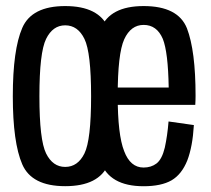

<svg xmlns="http://www.w3.org/2000/svg" viewBox="-20 -623 710 646"><path d="M199.3 3.4Q312.7 3.4 344.4 -70.1Q376.1 -143.5 376.1 -299.3Q376.1 -455.7 344.4 -529.1Q312.7 -602.6 199.3 -602.6Q86.7 -602.6 54.9 -529.1Q23.1 -455.7 23.1 -299.3Q23.1 -143.5 54.9 -70.1Q86.7 3.4 199.3 3.4ZM199.3 -61.4Q157.6 -61.4 135.1 -106.7Q112.6 -152.1 112.6 -299.1Q112.6 -446.5 135.1 -492.1Q157.6 -537.8 199.3 -537.8Q241.8 -537.8 264.1 -492.1Q286.5 -446.5 286.5 -299.1Q286.5 -152.1 264.1 -106.7Q241.8 -61.4 199.3 -61.4ZM463 3.6V-59.3Q418.5 -59.3 397.7 -114.6Q376 -169.2 376 -300.1Q376 -442.5 398 -490.9Q420.3 -539.2 463.3 -539.2Q507.7 -539.2 527.8 -492.2Q545.6 -447.9 547.6 -328.6H366.5V-270.2H637Q638 -285.2 638 -300.7Q638 -452.5 609 -527.8Q579 -602.6 463.3 -602.6Q349.7 -602.6 319 -527.1Q287 -451.5 287 -300.5Q287 -163.2 318.1 -79.2Q348 3.6 463 3.6ZM463 -59.3V3.6Q522.6 3.6 557.2 -16.3Q591.4 -36.3 610.2 -83.2Q628.1 -129.9 632.3 -202.2L547.1 -214.3Q543.2 -166.1 534.5 -126.4Q525.1 -87.1 506.4 -72.8Q488.5 -59.3 463 -59.3Z"/></svg>

Font: Anybody Thin Condensed
Style: Regular
Weight: 100
Width: 3
Version: Version 1.113;gftools[0.9.25]